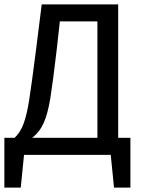

<svg xmlns="http://www.w3.org/2000/svg" viewBox="-30 -709 661 879"><path d="M567 -78V150H492L477 0H80L65 150H-10V-78H37Q64 -104 78.5 -144Q93 -184 103.5 -250.5Q114 -317 136 -489L161 -689H511V-78ZM416 -611H244L230 -485Q212 -331 200.5 -260Q189 -189 170.5 -147Q152 -105 117 -78H416Z"/></svg>

Font: FiraGO
Style: Regular
Weight: 400
Designer: bBox Type
Foundry: bBox Type GmbH
Version: Version 1.001;April 20, 2020;FontCreator 12.0.0.2555 64-bit